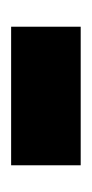

<svg xmlns="http://www.w3.org/2000/svg" viewBox="70 -441 165 345"><g transform="rotate(-90 152.5 -268.5)"><path d="M28 -206V-331H277V-206Z"/></g></svg>

Font: Noto Sans Lao UI ExtCond
Style: Bold
Weight: 700
Width: 2
Designer: Monotype Design Team
Foundry: Monotype Imaging Inc.
Version: Version 2.000; ttfautohint (v1.8.4.7-5d5b)